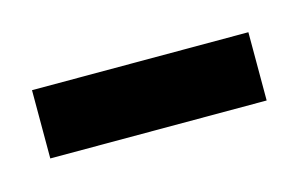

<svg xmlns="http://www.w3.org/2000/svg" viewBox="-32 -98 225 144"><g transform="rotate(-15 80.0 -26.5)"><path d="M164 -53V0H-4V-53Z"/></g></svg>

Font: Almarai Light
Style: Regular
Weight: 300
Designer: Boutros International 2019
Foundry: Created by Boutros International 2019
Version: Version 1.10